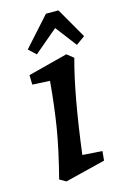

<svg xmlns="http://www.w3.org/2000/svg" viewBox="-111 -751 531 816"><g transform="rotate(-15 154.5 -343.5)"><path d="M120 -419 43 -423 42 -465 216 -510 245 -487Q204 -338 171 -79L258 -73L254 -32L77 12L49 -4Q81 -129 95.5 -218Q110 -307 120 -419ZM199 -630 95 -542 63 -572 177 -699H232L309 -565L270 -537Z"/></g></svg>

Font: Andada Pro SemiBold
Style: Italic
Weight: 600
Italic angle: -6.99998°
Designer: Carolina Giovagnoli
Foundry: Huerta Tipografica
Version: Version 3.005